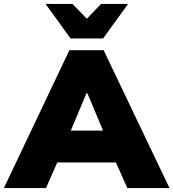

<svg xmlns="http://www.w3.org/2000/svg" viewBox="-54 -962 887 982"><path d="M307.1 -765.1 179.2 -941.9H316.9L390.1 -866.2L462.9 -941.9H601.1L473.1 -765.1ZM-34.2 0 300.8 -705.1H476.1L813 0H597.2L539.1 -130.9H238.8L181.2 0ZM388.2 -484.9 308.1 -293.9H473.1L393.1 -484.9Z"/></svg>

Font: Mulish ExtraBlack
Style: Regular
Weight: 1000
Designer: Vernon Adams
Foundry: Vernon Adams
Version: Version 3.603; ttfautohint (v1.8.3)